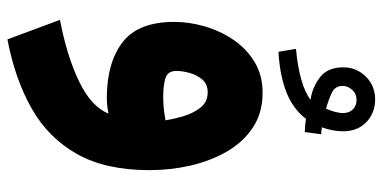

<svg xmlns="http://www.w3.org/2000/svg" viewBox="-275 -482 1024 514"><g transform="rotate(90 237.0 -225.0)"><path d="M333.5 -528.8Q324.2 -529.3 316.9 -529.8Q309.6 -530.3 298.3 -532.2Q271.5 -497.1 226.3 -479.5Q181.2 -461.9 118.7 -458.5L110.8 -505.4Q155.8 -509.3 191.9 -519.3Q228 -529.3 247.1 -544.4Q214.4 -548.8 187.3 -569.3Q160.2 -589.8 160.2 -632.3Q160.2 -667 184.8 -692.1Q209.5 -717.3 246.1 -717.3Q282.7 -717.3 307.1 -693.6Q331.5 -669.9 331.5 -631.8Q331.5 -604 320.8 -574.7Q330.6 -573.2 339.4 -572.8ZM271 -585.9Q275.9 -597.2 279.3 -609.4Q282.7 -621.6 282.7 -631.3Q282.7 -647.9 272.7 -657.7Q262.7 -667.5 248 -667.5Q231 -667.5 220.5 -655.8Q210 -644 210 -630.4Q210 -609.9 228.8 -601.1Q247.6 -592.3 271 -585.9ZM435.5 -113.3Q435.5 4.4 392.1 81.3Q348.6 158.2 269.8 202.6Q190.9 247.1 85.4 267.1L33.2 126.5Q130.4 107.9 197.8 75.4Q265.1 43 284.2 -3.4Q261.7 1 241.7 1Q148.4 1 93.5 -40.8Q38.6 -82.5 38.6 -179.7Q38.6 -219.2 50.5 -260.7Q62.5 -302.2 86.2 -337.4Q109.9 -372.6 145.5 -394.3Q181.2 -416 228 -416Q281.7 -416 320.8 -390.4Q359.9 -364.7 385.3 -321Q410.6 -277.3 423.1 -223.6Q435.5 -169.9 435.5 -113.3ZM238.8 -149.9Q259.8 -149.9 276.4 -152.1Q293 -154.3 302.2 -156.2Q299.3 -175.3 291.7 -201.9Q284.2 -228.5 268.8 -248.8Q253.4 -269 227.1 -269Q205.1 -269 192.6 -254.2Q180.2 -239.3 175 -219.7Q169.9 -200.2 169.9 -185.5Q169.9 -161.1 190.4 -155.5Q210.9 -149.9 238.8 -149.9Z"/></g></svg>

Font: Vazirmatn UI NL Black
Style: Regular
Weight: 900
Designer: Saber Rastikerdar
Foundry: Saber Rastikerdar
Version: Version 33.003